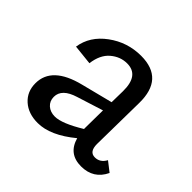

<svg xmlns="http://www.w3.org/2000/svg" viewBox="-113 -548 679 679"><g transform="rotate(45 226.5 -208.5)"><path d="M417 -78 453 -50Q427 5 365 5Q302 5 285 -56Q211 5 148 5Q101 5 72 -21Q43 -47 43 -89Q43 -172 163 -202L281 -232L282 -288Q283 -368 223 -368Q189 -368 161.5 -344.5Q134 -321 128 -274L53 -282Q62 -342 116.5 -382Q171 -422 239 -422Q354 -422 352 -299L349 -91Q349 -52 377 -52Q403 -52 417 -78ZM175 -54Q210 -54 279 -96V-104L280 -190L182 -159Q123 -141 123 -101Q123 -80 137.5 -67Q152 -54 175 -54Z"/></g></svg>

Font: EauTest Medium
Style: Regular
Weight: 500
Designer: Christian Thalmann (Catharsis Fonts)
Version: Version 0.001;PS 000.001;hotconv 1.0.88;makeotf.lib2.5.64775